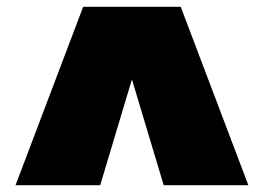

<svg xmlns="http://www.w3.org/2000/svg" viewBox="-20 -645 779 567"><path d="M25.9 -98.1 225.6 -625H513.7L713.4 -98.1H463.4L369.6 -410.6L275.9 -98.1Z"/></svg>

Font: Holtwood One SC
Style: Regular
Weight: 400
Version: Version 1.000